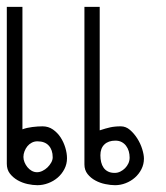

<svg xmlns="http://www.w3.org/2000/svg" viewBox="-20 -544 489 564"><path d="M45.9 -164.1Q58.6 -168.9 75 -170.9Q91.3 -172.9 105 -172.9Q122.1 -172.9 135.5 -163.6Q148.9 -154.3 158 -140.4Q167 -126.5 171.9 -110.1Q176.8 -93.8 176.8 -79.1Q176.8 -62 169.2 -47.4Q161.6 -32.7 149.4 -22.2Q137.2 -11.7 121.6 -5.9Q106 0 89.8 0Q76.7 0 61 -3.4Q45.4 -6.8 31.7 -14.6Q18.1 -22.5 9 -34.2Q0 -45.9 0 -63V-523.9H45.9ZM272.9 -161.1Q282.2 -164.1 289.6 -166.3Q296.9 -168.5 303.7 -169.9Q310.5 -171.4 317.9 -172.1Q325.2 -172.9 335 -172.9Q349.6 -172.9 361.8 -162.4Q374 -151.9 383.3 -137.2Q392.6 -122.6 397.7 -106.2Q402.8 -89.8 402.8 -78.1Q402.8 -61.5 395.5 -47.1Q388.2 -32.7 376.2 -22.2Q364.3 -11.7 349.1 -5.9Q334 0 317.9 0Q305.2 0 289.6 -3.2Q273.9 -6.3 260.3 -13.7Q246.6 -21 237.3 -32.7Q228 -44.4 228 -61V-523.9H272.9ZM316.9 -36.1Q325.7 -36.1 333.5 -40Q341.3 -43.9 347.4 -50Q353.5 -56.2 357.2 -64.2Q360.8 -72.3 360.8 -81.1Q360.8 -90.8 358.2 -99.9Q355.5 -108.9 350.3 -115.7Q345.2 -122.6 337.4 -126.7Q329.6 -130.9 318.8 -130.9Q298.3 -130.9 286.6 -119.6Q274.9 -108.4 274.9 -87.9Q274.9 -77.1 277.1 -67.9Q279.3 -58.6 284.2 -51.5Q289.1 -44.4 297.1 -40.3Q305.2 -36.1 316.9 -36.1ZM88.9 -38.1Q96.7 -38.1 104.7 -42Q112.8 -45.9 119.4 -52.2Q126 -58.6 130.4 -66.4Q134.8 -74.2 134.8 -82Q134.8 -103.5 123.3 -116.2Q111.8 -128.9 89.8 -128.9Q81.1 -128.9 73.5 -125Q65.9 -121.1 60.5 -114.5Q55.2 -107.9 52 -99.6Q48.8 -91.3 48.8 -83Q48.8 -75.2 52 -67.4Q55.2 -59.6 60.5 -53Q65.9 -46.4 73.2 -42.2Q80.6 -38.1 88.9 -38.1Z"/></svg>

Font: Saysettha OT
Style: Regular
Weight: 400
Designer: John M. Durdin and Silvain Dupertuis
Foundry: Lao Script for Windows
Version: Version 2.000